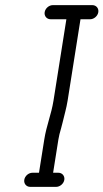

<svg xmlns="http://www.w3.org/2000/svg" viewBox="-20 -704 403 748"><path d="M198.7 24C213.7 24 228.2 11.5 230.6 -3.5C232.9 -18.5 222.4 -31 207.4 -31H186.9L207.4 -160.1C209.3 -172.3 212.9 -187.4 218.7 -206.7L224 -227.3C231.2 -258.3 238.7 -282.2 243.4 -311.8L293.6 -629H331.1C346.2 -629 360.6 -641.5 363 -656.5C365.4 -671.5 354.9 -684 339.8 -684H185.8C170.8 -684 156.4 -671.5 154 -656.5C151.6 -641.5 162.1 -629 177.1 -629H238.6L188.4 -311.8C179.8 -257.9 161.1 -215.6 152.4 -160.1L131.9 -31H106.4C91.4 -31 76.9 -18.5 74.6 -3.5C72.2 11.5 82.7 24 97.7 24Z"/></svg>

Font: MewTooHand
Style: BdIta
Weight: 400
Designer: Mew Too, Robert Jablonski
Version: Version 0.77